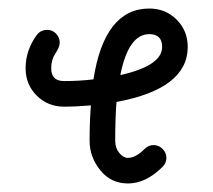

<svg xmlns="http://www.w3.org/2000/svg" viewBox="-20 -430 500 450"><path d="M360 -320Q360 -350 330 -350Q281 -350 262 -254Q360 -276 360 -320ZM120 -330Q120 -320 110 -305Q100 -290 100 -270Q100 -240 130 -240Q166 -240 199 -244Q225 -410 330 -410Q368 -410 394 -384Q420 -358 420 -320Q420 -222 253 -191Q250 -150 250 -100Q250 -83 259.5 -71.5Q269 -60 280 -60Q298 -60 319 -81Q328 -90 340 -90Q352 -90 361 -81Q370 -72 370 -60Q370 -48 361 -39Q322 0 280 0Q240 0 215 -31Q190 -62 190 -100Q190 -146 193 -183Q158 -180 130 -180Q92 -180 66 -206Q40 -232 40 -270Q40 -313 67 -349Q76 -360 91 -360Q103 -360 111.5 -351Q120 -342 120 -330Z"/></svg>

Font: Pecita
Style: Book
Weight: 400
Width: 7
Version: Version 4.3